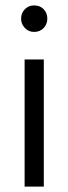

<svg xmlns="http://www.w3.org/2000/svg" viewBox="-20 -690 253 710"><path d="M71 0V-470H142V0ZM106 -572Q86 -572 72 -586.5Q58 -601 58 -621Q58 -642 72 -656Q86 -670 106 -670Q128 -670 141.5 -656Q155 -642 155 -621Q155 -601 141.5 -586.5Q128 -572 106 -572Z"/></svg>

Font: Outfit-Light
Style: Regular
Weight: 300
Designer: Rodrigo Fuenzalida
Foundry: fragTYPE
Version: Version 1.000